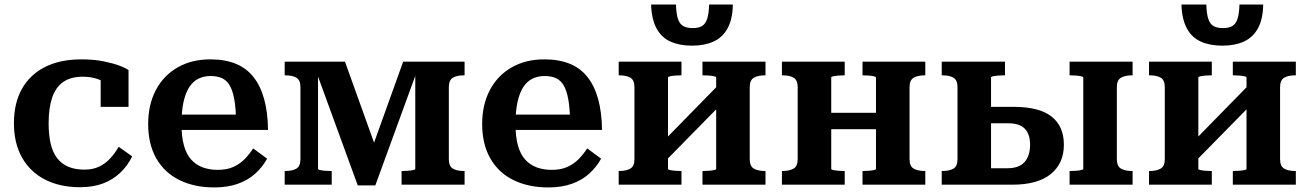

<svg xmlns="http://www.w3.org/2000/svg" viewBox="-20 -809 5732 841"><path d="M350 -66Q388 -66 416 -80Q444 -94 464.5 -117Q485 -140 500 -166L559 -124Q539 -83 507 -52.5Q475 -22 431.5 -5.5Q388 11 331 11Q243 11 178 -22Q113 -55 77 -118Q41 -181 41 -269Q41 -358 76.5 -420.5Q112 -483 178 -516Q244 -549 336 -549Q391 -549 433 -540.5Q475 -532 503 -521.5Q531 -511 543 -502V-341H421V-482Q434 -482 442 -476Q450 -470 454.5 -462Q459 -454 460 -445.5Q461 -437 459 -431Q441 -450 411 -461.5Q381 -473 342 -473Q290 -473 257 -450Q224 -427 208.5 -381.5Q193 -336 193 -269Q193 -218 202 -179.5Q211 -141 230.5 -116Q250 -91 279.5 -78.5Q309 -66 350 -66Z M775 -265Q775 -211 785.5 -172.5Q796 -134 817 -110.5Q838 -87 867.5 -76Q897 -65 934 -65Q974 -65 1002.5 -78Q1031 -91 1052 -112.5Q1073 -134 1089 -159L1150 -114Q1129 -76 1097 -47.5Q1065 -19 1020.5 -3.5Q976 12 919 12Q832 12 766.5 -20Q701 -52 665 -114.5Q629 -177 629 -266Q629 -351 663 -415Q697 -479 758.5 -514Q820 -549 901 -549Q965 -549 1012 -530Q1059 -511 1090 -472Q1121 -433 1137 -375Q1153 -317 1154 -240H740V-307H1038L1014 -281Q1013 -337 1006 -375Q999 -413 986 -435Q973 -457 952.5 -466.5Q932 -476 902 -476Q873 -476 849.5 -464.5Q826 -453 809.5 -428Q793 -403 784 -363Q775 -323 775 -265Z M1491 -539 1639 -127 1585 -91 1746 -539H2015V-479H2012Q1981 -479 1963.5 -468.5Q1946 -458 1946 -427V-112Q1946 -81 1963.5 -70.5Q1981 -60 2012 -60H2015V0H1739V-60H1743Q1754 -60 1767 -61Q1780 -62 1789.5 -64Q1799 -66 1799 -69V-517L1813 -515L1624 3H1547L1358 -515L1373 -517V-69Q1373 -66 1382.5 -64Q1392 -62 1405 -61Q1418 -60 1428 -60H1433V0H1227V-60H1230Q1261 -60 1278.5 -70.5Q1296 -81 1296 -112V-427Q1296 -458 1278.5 -468.5Q1261 -479 1230 -479H1227V-539Z M2238 -265Q2238 -211 2248.5 -172.5Q2259 -134 2280 -110.5Q2301 -87 2330.5 -76Q2360 -65 2397 -65Q2437 -65 2465.5 -78Q2494 -91 2515 -112.5Q2536 -134 2552 -159L2613 -114Q2592 -76 2560 -47.5Q2528 -19 2483.5 -3.5Q2439 12 2382 12Q2295 12 2229.5 -20Q2164 -52 2128 -114.5Q2092 -177 2092 -266Q2092 -351 2126 -415Q2160 -479 2221.5 -514Q2283 -549 2364 -549Q2428 -549 2475 -530Q2522 -511 2553 -472Q2584 -433 2600 -375Q2616 -317 2617 -240H2203V-307H2501L2477 -281Q2476 -337 2469 -375Q2462 -413 2449 -435Q2436 -457 2415.5 -466.5Q2395 -476 2365 -476Q2336 -476 2312.5 -464.5Q2289 -453 2272.5 -428Q2256 -403 2247 -363Q2238 -323 2238 -265Z M2759 -112V-427Q2759 -458 2741.5 -468.5Q2724 -479 2693 -479H2690V-539H2965V-479H2961Q2951 -479 2938 -478Q2925 -477 2915.5 -475Q2906 -473 2906 -470V-69Q2906 -66 2915.5 -64Q2925 -62 2938 -61Q2951 -60 2961 -60H2965V0H2690V-60H2693Q2723 -60 2741 -70.5Q2759 -81 2759 -112ZM3117 -69V-470Q3117 -473 3107.5 -475Q3098 -477 3085 -478Q3072 -479 3061 -479H3057V-539H3333V-479H3330Q3300 -479 3282 -468.5Q3264 -458 3264 -427V-112Q3264 -81 3282 -70.5Q3300 -60 3330 -60H3333V0H3057V-60H3061Q3072 -60 3085 -61Q3098 -62 3107.5 -64Q3117 -66 3117 -69ZM2894 -103 2848 -152 3128 -438 3174 -388ZM3011 -609Q2956 -609 2916.5 -627Q2877 -645 2855.5 -685Q2834 -725 2832 -789H2941Q2942 -749 2949.5 -726.5Q2957 -704 2972.5 -695Q2988 -686 3014 -686Q3040 -686 3055 -695Q3070 -704 3077.5 -726.5Q3085 -749 3086 -789H3190Q3189 -725 3167 -685Q3145 -645 3105.5 -627Q3066 -609 3011 -609Z M3474 -112V-427Q3474 -458 3456.5 -468.5Q3439 -479 3408 -479H3405V-539H3680V-479H3676Q3666 -479 3653 -478Q3640 -477 3630.5 -475Q3621 -473 3621 -470V-69Q3621 -66 3630.5 -64Q3640 -62 3653 -61Q3666 -60 3676 -60H3680V0H3405V-60H3408Q3438 -60 3456 -70.5Q3474 -81 3474 -112ZM3817 -69V-469Q3817 -473 3807.5 -475Q3798 -477 3785 -478Q3772 -479 3761 -479H3758V-539H4033V-479H4030Q4000 -479 3982 -468.5Q3964 -458 3964 -427V-112Q3964 -81 3982 -70.5Q4000 -60 4030 -60H4033V0H3758V-60H3761Q3772 -60 3785 -61Q3798 -62 3807.5 -64Q3817 -66 3817 -69ZM3563 -243V-315H3881V-243Z M4725 -69V-469Q4725 -473 4715.5 -475Q4706 -477 4693 -478Q4680 -479 4669 -479H4665V-539H4941V-479H4938Q4908 -479 4890 -468.5Q4872 -458 4872 -427V-112Q4872 -81 4890 -70.5Q4908 -60 4938 -60H4941V0H4665V-60H4669Q4680 -60 4693 -61Q4706 -62 4715.5 -64Q4725 -66 4725 -69ZM4321 -72H4392Q4444 -72 4468 -99.5Q4492 -127 4492 -175Q4492 -221 4469 -245Q4446 -269 4397 -269H4297V-341H4419Q4532 -341 4586 -298.5Q4640 -256 4640 -175Q4640 -93 4582.5 -46.5Q4525 0 4414 0H4105V-60H4108Q4139 -60 4156.5 -70.5Q4174 -81 4174 -112V-427Q4174 -458 4156.5 -468.5Q4139 -479 4108 -479H4105V-539H4382V-479H4376Q4366 -479 4353 -478Q4340 -477 4330.5 -475Q4321 -473 4321 -470Z M5082 -112V-427Q5082 -458 5064.5 -468.5Q5047 -479 5016 -479H5013V-539H5288V-479H5284Q5274 -479 5261 -478Q5248 -477 5238.5 -475Q5229 -473 5229 -470V-69Q5229 -66 5238.5 -64Q5248 -62 5261 -61Q5274 -60 5284 -60H5288V0H5013V-60H5016Q5046 -60 5064 -70.5Q5082 -81 5082 -112ZM5440 -69V-470Q5440 -473 5430.5 -475Q5421 -477 5408 -478Q5395 -479 5384 -479H5380V-539H5656V-479H5653Q5623 -479 5605 -468.5Q5587 -458 5587 -427V-112Q5587 -81 5605 -70.5Q5623 -60 5653 -60H5656V0H5380V-60H5384Q5395 -60 5408 -61Q5421 -62 5430.5 -64Q5440 -66 5440 -69ZM5217 -103 5171 -152 5451 -438 5497 -388ZM5334 -609Q5279 -609 5239.5 -627Q5200 -645 5178.5 -685Q5157 -725 5155 -789H5264Q5265 -749 5272.5 -726.5Q5280 -704 5295.5 -695Q5311 -686 5337 -686Q5363 -686 5378 -695Q5393 -704 5400.5 -726.5Q5408 -749 5409 -789H5513Q5512 -725 5490 -685Q5468 -645 5428.5 -627Q5389 -609 5334 -609Z"/></svg>

Font: Roboto Serif SemiBold
Style: Regular
Weight: 600
Designer: Greg Gazdowicz
Foundry: Commercial Type
Version: Version 1.008